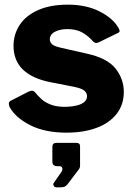

<svg xmlns="http://www.w3.org/2000/svg" viewBox="-20 -560 575 825"><path d="M377 -385Q361 -404 335 -419.5Q309 -435 269 -435Q238 -435 216 -423.5Q194 -412 194 -390Q194 -381 202 -371.5Q210 -362 241 -355L351 -330Q440 -311 476 -266Q512 -221 512 -165Q512 -110 481 -70.5Q450 -31 394.5 -10.5Q339 10 266 10Q173 10 110 -22Q47 -54 22 -99Q18 -107 18 -114.5Q18 -122 24 -126L102 -166Q114 -171 120 -170Q126 -169 130 -164Q143 -148 159 -133.5Q175 -119 201 -109.5Q227 -100 267 -101Q291 -102 311 -107Q331 -112 342.5 -122Q354 -132 354 -147Q354 -160 343 -170Q332 -180 298 -187L196 -207Q120 -222 79.5 -260Q39 -298 38 -362Q38 -413 65 -453.5Q92 -494 144.5 -517Q197 -540 271 -540Q350 -540 406.5 -511.5Q463 -483 486 -445Q491 -438 493.5 -430Q496 -422 486 -418L404 -378Q395 -374 389 -376Q383 -378 377 -385ZM222 245Q215 245 211 238.5Q207 232 211 226L243 180Q250 170 247.5 162Q245 154 235 154H226Q205 154 205 134V72Q205 54 221 54H309Q324 54 324 68V154Q324 157 322.5 160.5Q321 164 320 166L270 232Q264 239 258 242Q252 245 239 245Z"/></svg>

Font: Libre Franklin ExtraBold
Style: Regular
Weight: 800
Designer: Pablo Impallari, Rodrigo Fuenzalida, Nhung Nguyen
Foundry: Impallari Type
Version: Version 3.000